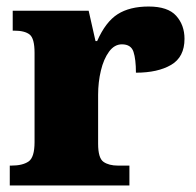

<svg xmlns="http://www.w3.org/2000/svg" viewBox="-20 -569 601 589"><path d="M10 0V-61H15Q49 -61 67.5 -73.5Q86 -86 86 -133V-407Q86 -451 71 -463Q56 -475 23 -475H19V-536H252L273 -443H278Q304 -502 341 -525.5Q378 -549 436 -549Q495 -549 520.5 -520.5Q546 -492 546 -450Q546 -394 505 -370Q464 -346 397 -346Q397 -387 389.5 -410Q382 -433 354 -433Q331 -433 314.5 -410.5Q298 -388 289.5 -352.5Q281 -317 281 -278V-128Q281 -84 297.5 -72.5Q314 -61 342 -61H377V0Z"/></svg>

Font: Noto Serif Ethiopic Black
Style: Regular
Weight: 900
Designer: Monotype Design Team
Foundry: Monotype Imaging Inc.
Version: Version 2.102; ttfautohint (v1.8.4.7-5d5b)